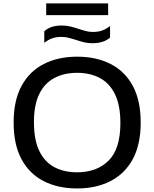

<svg xmlns="http://www.w3.org/2000/svg" viewBox="-20 -1076 889 1106"><path d="M424.5 9.5Q314 9.5 231.8 -32.5Q149.5 -74.5 104 -158.8Q58.5 -243 58.5 -370Q58.5 -497 104.2 -581.2Q150 -665.5 232.5 -707.5Q315 -749.5 424.5 -749.5Q535 -749.5 617.5 -707.2Q700 -665 745.2 -580.8Q790.5 -496.5 790.5 -370Q790.5 -243.5 744.8 -159.2Q699 -75 616.5 -32.8Q534 9.5 424.5 9.5ZM424.5 -83.5Q538 -83.5 605.8 -151Q673.5 -218.5 673.5 -367Q673.5 -469 642.5 -532.8Q611.5 -596.5 555.5 -626.5Q499.5 -656.5 424.5 -656.5Q349.5 -656.5 293.5 -627Q237.5 -597.5 206.5 -535Q175.5 -472.5 175.5 -373Q175.5 -270.5 206.2 -206.8Q237 -143 293 -113.2Q349 -83.5 424.5 -83.5ZM512 -827Q485 -827 461.8 -833Q438.5 -839 416.5 -846.5Q396 -853 376 -858.2Q356 -863.5 334.5 -863.5Q303.5 -863.5 280.5 -855.2Q257.5 -847 235 -829.5V-896Q254 -913 278.5 -921Q303 -929 337 -929Q364 -929 387.2 -923Q410.5 -917 432.5 -909.5Q453 -903 473 -897.5Q493 -892 514.5 -892Q545.5 -892 568.5 -900.2Q591.5 -908.5 614 -926V-859.5Q577 -827 512 -827ZM246 -989V-1056.5H603V-989Z"/></svg>

Font: Encode Sans Expanded Expanded Medium
Style: Regular
Weight: 500
Width: 7
Designer: Multiple Designers
Foundry: Impallari Type
Version: Version 3.000; ttfautohint (v1.8.3) -l 8 -r 50 -G 200 -x 14 